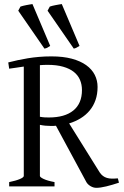

<svg xmlns="http://www.w3.org/2000/svg" viewBox="-20 -903 601 930"><path d="M24.4 0V-21Q57.6 -27.8 76.4 -35.9Q95.2 -43.9 95.2 -50.8V-580.6Q78.1 -578.1 60.3 -575.4Q42.5 -572.8 24.4 -570.3L20 -600.6Q43 -606.4 66.4 -611.6Q89.8 -616.7 115.2 -620.8Q140.6 -625 168.7 -627.4Q196.8 -629.9 229 -629.9Q285.6 -629.9 327.6 -618.7Q369.6 -607.4 397.5 -587.4Q425.3 -567.4 439 -540.3Q452.6 -513.2 452.6 -481.9Q452.6 -446.8 442.6 -418.2Q432.6 -389.6 414.3 -367.7Q396 -345.7 370.6 -330.1Q345.2 -314.5 314.9 -305.2L462.9 -67.9Q470.2 -57.1 478.8 -50.8Q487.3 -44.4 497.8 -41.3Q508.3 -38.1 521.2 -37.8Q534.2 -37.6 550.8 -39.1L556.2 -18.1Q523.9 -7.3 494.9 -0.2Q465.8 6.8 446.8 6.8Q432.6 6.8 419.2 -1Q405.8 -8.8 398.9 -20L251 -293.9Q244.6 -293 238.3 -293H225.1Q212.4 -293 199.7 -294.2Q187 -295.4 173.3 -298.3V-50.8Q173.3 -44.9 190.9 -36.4Q208.5 -27.8 244.1 -21V0ZM210.9 -588.9Q192.4 -588.9 173.3 -587.4V-337.4Q186.5 -335 196.3 -334.5Q206.1 -334 216.8 -334Q293.9 -334 335.4 -367.9Q377 -401.9 377 -466.8Q377 -493.7 367.4 -516.1Q357.9 -538.6 337.6 -554.7Q317.4 -570.8 285.9 -579.8Q254.4 -588.9 210.9 -588.9ZM68.4 -851.1 79.1 -871.1Q84.5 -873 91.8 -874.8Q99.1 -876.5 107.2 -878.2Q115.2 -879.9 123.3 -881.1Q131.3 -882.3 137.2 -883.3L223.1 -680.7Q214.4 -674.8 209.5 -672.1Q204.6 -669.4 195.3 -667.5ZM210.4 -851.1 221.2 -871.1Q226.1 -873 233.6 -874.8Q241.2 -876.5 249.3 -878.2Q257.3 -879.9 265.4 -881.1Q273.4 -882.3 279.3 -883.3L365.2 -680.7Q355.5 -674.8 350.6 -672.1Q345.7 -669.4 337.4 -667.5Z"/></svg>

Font: Gentium Plus Phon
Style: Regular
Weight: 400
Designer: J. Victor Gaultney, Annie Olsen, Iska Routamaa, Becca Hirsbrunner
Foundry: SIL International
Version: Version 5.000